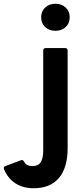

<svg xmlns="http://www.w3.org/2000/svg" viewBox="-162 -774 448 1022"><path d="M57 -682Q57 -714 78.5 -734Q100 -754 133 -754Q166 -754 187.5 -734Q209 -714 209 -682Q209 -650 187.5 -630Q166 -610 133 -610Q100 -610 78.5 -630Q57 -650 57 -682ZM-141 126Q-142 124 -142 120Q-142 113 -133 110L-51 79Q-49 78 -46 78Q-39 78 -34 86Q-28 98 -17.5 104Q-7 110 12 110Q41 110 54.5 90Q68 70 68 26V-505Q68 -518 81 -518H185Q198 -518 198 -505V15Q198 118 152 173Q106 228 16 228Q-39 228 -79.5 202Q-120 176 -141 126Z"/></svg>

Font: LINE Seed Sans TH
Style: Bold
Weight: 700
Designer: Dalton Maag Ltd | Thai characters by Cadson Demak Co.,Ltd.
Foundry: Dalton Maag Ltd
Version: Version 1.002